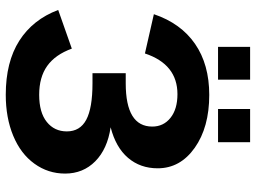

<svg xmlns="http://www.w3.org/2000/svg" viewBox="-127 -718 854 640"><g transform="rotate(90 300.0 -398.0)"><path d="M295.9 9.8Q186.5 9.8 115.7 -35.4Q44.9 -80.6 13.2 -165L142.1 -210.4Q162.1 -155.3 199.7 -128.4Q237.3 -101.6 295.9 -101.6Q355 -101.6 386.5 -127Q418 -152.3 418 -193.8Q418 -237.8 379.2 -258.5Q340.3 -279.3 257.8 -279.3H224.1V-390.1H257.8Q401.9 -390.1 401.9 -478.5Q401.9 -516.1 372.8 -539.3Q343.8 -562.5 293.9 -562.5Q194.3 -562.5 158.2 -454.1L27.3 -483.9Q57.6 -573.7 126.2 -621.1Q194.8 -668.5 296.4 -668.5Q404.3 -668.5 472.7 -620.1Q541 -571.8 541 -496.6Q541 -438.5 506.1 -397.7Q471.2 -356.9 404.3 -339.8Q476.6 -329.1 517.6 -288.6Q558.6 -248 558.6 -188Q558.6 -131.3 525.6 -85.7Q492.7 -40 432.6 -15.1Q372.6 9.8 295.9 9.8ZM343.3 -697.8V-804.7H454.1V-697.8ZM136.2 -697.8V-804.7H245.6V-697.8Z"/></g></svg>

Font: Cousine
Style: Bold
Weight: 700
Monospace: yes
Designer: Steve Matteson
Foundry: Ascender Corporation
Version: Version 1.20